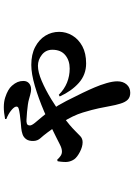

<svg xmlns="http://www.w3.org/2000/svg" viewBox="137 -788 725 1040"><g transform="rotate(-90 500.0 -267.5)"><path d="M518 75Q494 75 480.5 61.5Q467 48 459 21Q451 -5 446 -34Q441 -63 434 -95Q427 -129 411 -182Q395 -235 356 -296Q342 -319 327.5 -339.5Q313 -360 301 -376Q285 -397 271.5 -412Q258 -427 257 -448Q256 -474 266.5 -488.5Q277 -503 293.5 -508.5Q310 -514 327 -515.5Q344 -517 356 -518Q379 -520 400 -523Q421 -526 431 -529Q447 -533 442 -547Q438 -558 419 -572.5Q400 -587 376 -596V-603Q447 -617 492 -602.5Q537 -588 556 -566Q570 -550 576 -535.5Q582 -521 582 -504Q582 -484 569 -473Q556 -462 537 -462Q524 -462 506.5 -467Q489 -472 481 -474Q471 -477 453.5 -479.5Q436 -482 415 -484Q394 -486 372 -487Q361 -488 351 -485Q341 -482 341 -468Q341 -459 355 -441.5Q369 -424 388.5 -401.5Q408 -379 424 -355Q450 -317 474 -270.5Q498 -224 517.5 -183Q537 -142 547 -118Q560 -88 570 -54Q580 -20 580 5Q580 36 563 55.5Q546 75 518 75ZM677 -164Q616 -164 571.5 -203.5Q527 -243 498 -307L507 -312Q537 -282 573 -267.5Q609 -253 649 -253Q693 -253 722 -277Q751 -301 751 -347Q751 -382 724 -403.5Q697 -425 664 -425Q630 -425 582 -404.5Q534 -384 482.5 -352.5Q431 -321 385.5 -286.5Q340 -252 311 -223Q297 -209 283.5 -196Q270 -183 250 -183Q226 -183 198 -197.5Q170 -212 158 -228Q147 -244 144 -262.5Q141 -281 147 -318L155 -321Q166 -309 176.5 -302Q187 -295 200 -295Q216 -295 237.5 -306Q259 -317 279 -327Q345 -361 416.5 -391.5Q488 -422 554.5 -441.5Q621 -461 669 -461Q726 -461 766 -440Q806 -419 827 -385Q848 -351 848 -310Q848 -272 828 -238.5Q808 -205 770 -184.5Q732 -164 677 -164Z"/></g></svg>

Font: Noto Serif SC ExtraLight Black
Style: Regular
Weight: 900
Version: Version 2.002-H1;hotconv 1.1.0;makeotfexe 2.6.0